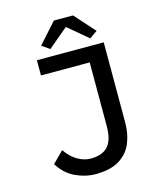

<svg xmlns="http://www.w3.org/2000/svg" viewBox="-124 -925 848 1024"><g transform="rotate(-15 300.0 -412.5)"><path d="M275 12Q221 12 166 -13.5Q111 -39 75 -97L136 -158Q164 -117 200 -96Q236 -75 272 -75Q337 -75 368 -109.5Q399 -144 399 -221V-572H130V-656H499V-213Q499 -151 478 -100Q457 -49 408 -18.5Q359 12 275 12ZM215 -695 172 -725 272 -837H378L478 -725L435 -695L327 -786H323Z"/></g></svg>

Font: Source Code Pro ExtraLight Medium
Style: Regular
Weight: 500
Monospace: yes
Version: Version 1.018;hotconv 1.0.116;makeotfexe 2.5.65601